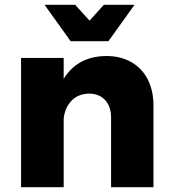

<svg xmlns="http://www.w3.org/2000/svg" viewBox="-20 -782 714 802"><path d="M444 -291Q444 -337 419 -364Q394 -391 352 -391Q302 -390 273.5 -355.5Q245 -321 245 -267H203Q203 -359 230 -421.5Q257 -484 306.5 -516Q356 -548 425 -548Q484 -548 528.5 -522.5Q573 -497 597 -450.5Q621 -404 621 -341V0H444ZM68 -540H246V0H68ZM433 -610H275L166 -762H294L400 -645H308L414 -762H542Z"/></svg>

Font: Alexandria
Style: Bold
Weight: 700
Designer: Mohamed Gaber
Foundry: Kief Type Foundry
Version: Version 5.100